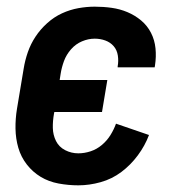

<svg xmlns="http://www.w3.org/2000/svg" viewBox="-20 -548 540 576"><path d="M215 8Q185 8 155.5 2.5Q126 -3 102 -17.5Q78 -32 60.5 -54.5Q43 -77 35 -104.5Q27 -132 26.5 -162Q26 -192 31 -222L51 -342Q55 -367 63.5 -391.5Q72 -416 86.5 -438Q101 -460 121.5 -478.5Q142 -497 166 -508Q190 -519 215 -523.5Q240 -528 264 -528Q290 -528 315 -524.5Q340 -521 362.5 -511.5Q385 -502 403.5 -486.5Q422 -471 433 -449.5Q444 -428 446.5 -403Q449 -378 445 -352L444 -346H333V-349Q336 -365 333.5 -381.5Q331 -398 321 -409.5Q311 -421 296 -426.5Q281 -432 264 -432Q245 -432 226 -424Q207 -416 193 -400Q179 -384 172 -365Q165 -346 162 -327L159 -308H302L286 -212H143L142 -207Q138 -185 138.5 -164Q139 -143 148 -125Q157 -107 175.5 -97.5Q194 -88 215 -88Q233 -88 251.5 -94Q270 -100 285.5 -113Q301 -126 311.5 -143Q322 -160 328 -177L427 -143Q415 -111 393.5 -82Q372 -53 344 -32Q316 -11 282 -1.5Q248 8 215 8Z"/></svg>

Font: Iosevka Curly
Style: Bold Italic
Weight: 700
Italic angle: -9°
Monospace: yes
Designer: Belleve Invis
Foundry: Belleve Invis
Version: Version 22.1.2; ttfautohint (v1.8.4)